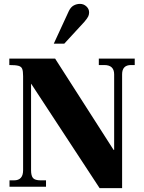

<svg xmlns="http://www.w3.org/2000/svg" viewBox="-20 -962 743 989"><path d="M493 7 141 -530H140V-85Q140 -57 150 -45Q160 -33 190 -33H217V0H29V-33H52Q99 -33 99 -85V-570Q99 -595 94.5 -607Q90 -619 75 -623Q60 -627 28 -627V-660H264L565 -190H568V-579Q568 -627 517 -627H489V-660H674V-627H655Q609 -627 609 -579V7ZM257 -737 335 -906Q345 -926 360 -934Q375 -942 392 -942Q411 -942 425 -929Q439 -916 439 -898Q439 -888 435 -878.5Q431 -869 415 -850L311 -737Z"/></svg>

Font: Frank Ruhl Libre Black
Style: Regular
Weight: 900
Designer: Yanek Iontef
Foundry: Fontef
Version: Version 6.004